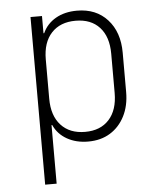

<svg xmlns="http://www.w3.org/2000/svg" viewBox="-53 -606 706 833"><g transform="rotate(-5 300.0 -190.0)"><path d="M110 180V-550H160V-475H163Q181 -515 220 -537.5Q259 -560 313 -560Q396 -560 445.5 -505.5Q495 -451 495 -361V-190Q495 -130 472 -85Q449 -40 408.5 -15Q368 10 313 10Q260 10 220.5 -12.5Q181 -35 163 -75H160V180ZM303 -33Q370 -33 407.5 -74.5Q445 -116 445 -190V-361Q445 -435 407.5 -476Q370 -517 303 -517Q236 -517 198 -476Q160 -435 160 -361V-190Q160 -116 198 -74.5Q236 -33 303 -33Z"/></g></svg>

Font: NKDuy Mono Thin
Style: Regular
Weight: 100
Monospace: yes
Designer: NKDuy
Foundry: NKDuy
Version: Version 2.251; ttfautohint (v1.8.4.7-5d5b)